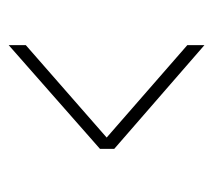

<svg xmlns="http://www.w3.org/2000/svg" viewBox="-44 -484 480 432"><g transform="rotate(90 196.0 -268.0)"><path d="M81.5 -47.5V-86L289.5 -268L81.5 -449.5V-488L315 -285V-253Z"/></g></svg>

Font: Imbue Thin 10pt ExtraLight
Style: Regular
Weight: 250
Version: Version 1.102